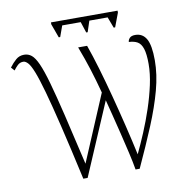

<svg xmlns="http://www.w3.org/2000/svg" viewBox="-93 -964 1019 1053"><g transform="rotate(-10 416.5 -437.5)"><path d="M288 -787 260 -864V-875H631V-864L602 -787H594L571 -848H469L449 -787H441L421 -848H318L296 -787ZM286 0Q246 -181 216.5 -303.5Q187 -426 165.5 -502.5Q144 -579 128 -619.5Q112 -660 98.5 -674.5Q85 -689 73 -689Q54 -689 41 -676.5Q28 -664 18 -650L1 -669Q19 -693 38 -709.5Q57 -726 84 -726Q107 -726 125 -711.5Q143 -697 160.5 -658Q178 -619 198.5 -546.5Q219 -474 246.5 -359.5Q274 -245 312 -79L468 -448Q449 -520 429 -583Q409 -646 383 -714H433Q454 -655 476.5 -579Q499 -503 521.5 -417.5Q544 -332 565 -245.5Q586 -159 603 -80Q627 -130 652.5 -190.5Q678 -251 699.5 -315.5Q721 -380 734.5 -442Q748 -504 748 -558Q748 -613 738.5 -642.5Q729 -672 710 -683Q691 -694 662 -695Q662 -706 671.5 -716.5Q681 -727 703 -727Q744 -727 764.5 -691Q785 -655 785 -572Q785 -493 761.5 -406Q738 -319 696.5 -219Q655 -119 600 0H577Q570 -42 557.5 -96Q545 -150 531 -207.5Q517 -265 504 -316Q491 -367 482 -402L310 0Z"/></g></svg>

Font: Noto Serif SemiCondensed ExtraLight
Style: Regular
Weight: 200
Width: 4
Designer: Monotype Design Team
Foundry: Monotype Imaging Inc.
Version: Version 2.014